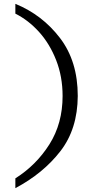

<svg xmlns="http://www.w3.org/2000/svg" viewBox="-20 -820 485 1000"><path d="M60 160V109Q169 40 237.5 -68.5Q306 -177 306 -320Q306 -421 272.5 -506.5Q239 -592 183.5 -653.5Q128 -715 60 -749V-800Q200 -743 292.5 -622Q385 -501 385 -320Q384 -148 294.5 -32.5Q205 83 60 160Z"/></svg>

Font: Goli Light
Style: Regular
Weight: 300
Designer: jaikishan Patel
Foundry: MagicType
Version: Version 1.000